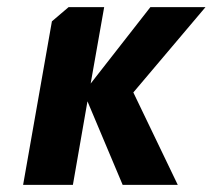

<svg xmlns="http://www.w3.org/2000/svg" viewBox="-20 -520 598 540"><path d="M273 -500H173L126 -460L45 0H185L226 -235L325 0H480L355 -260L558 -500H403L235 -285Z"/></svg>

Font: Scada
Style: Bold Italic
Weight: 700
Designer: Jovanny Lemonad
Foundry: Jovanny Lemonad
Version: Version 3.005